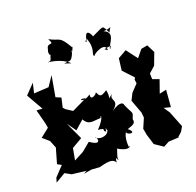

<svg xmlns="http://www.w3.org/2000/svg" viewBox="-135 -905 1098 1074"><g transform="rotate(-20 413.5 -368.5)"><path d="M205 -374 218 -430 187 -443 209 -567 170 -509 82 -504 96 -563 41 -506 97 -408 62 -410 84 -326 91 -286 95 -302 37 -256 75 -223 93 -178 67 -88 91 -75 38 -19 30 8 89 -27 125 -7 210 3 190 14 239 6 281 9C287 14 367 -24 384 18C389 -37 397 21 398 6C394 -17 416 -52 411 -56C494 -6 492 -66 478 -38C473 -86 482 -111 493 -130C477 -107 560 -95 506 -137C531 -147 560 -150 551 -180C569 -225 563 -201 531 -277C537 -255 541 -317 459 -259C527 -312 458 -318 491 -353C426 -308 484 -306 467 -383C423 -354 422 -366 407 -395C418 -387 362 -348 372 -393C319 -354 294 -395 344 -380L254 -337L217 -361ZM392 -186C398 -153 403 -166 394 -165C386 -138 328 -134 318 -160C329 -155 348 -95 277 -145L226 -103L169 -73L182 -143L244 -179L196 -282L234 -229L286 -275C313 -228 344 -249 385 -247C386 -271 410 -255 348 -190C402 -185 362 -180 388 -165ZM758 0 781 -21 797 -49 759 -145 735 -180 775 -170 783 -271 742 -262 769 -339 730 -353 729 -387 766 -420 793 -492 769 -540 731 -533 696 -490 646 -556 595 -527 586 -456 643 -395 637 -384 640 -361 600 -319 580 -279 610 -198 613 -167 588 -109 595 -71 614 -9 664 25 697 7 758 4ZM298 -603C331 -612 338 -590 362 -652C365 -663 387 -666 352 -647C371 -661 385 -693 372 -671C321 -759 323 -728 260 -762C289 -708 245 -756 239 -708C230 -694 235 -648 264 -699C219 -663 251 -642 212 -641C225 -640 296 -632 336 -591ZM536 -602C584 -608 582 -617 566 -590C563 -614 633 -671 566 -698C622 -699 616 -726 595 -680C565 -730 587 -731 501 -691C499 -703 470 -759 458 -676C436 -706 462 -648 463 -692C492 -618 454 -598 471 -585C475 -599 554 -642 553 -590Z"/></g></svg>

Font: Asimov Aggro
Style: Medium
Weight: 500
Designer: Google
Version: Version 2.000980; 2014